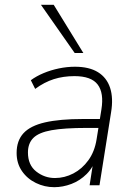

<svg xmlns="http://www.w3.org/2000/svg" viewBox="-20 -769 554 797"><path d="M205 8Q165 8 129 -9.5Q93 -27 71 -59Q49 -91 49 -134Q49 -185 77.5 -216Q106 -247 167 -261Q228 -275 324 -275H405L399 -238H340Q247 -238 194 -228.5Q141 -219 118.5 -196.5Q96 -174 96 -136Q96 -84 130.5 -57Q165 -30 208 -30Q248 -30 284.5 -49Q321 -68 347 -104Q373 -140 381 -191L401 -315Q412 -383 385.5 -418Q359 -453 289 -453Q243 -453 203.5 -440.5Q164 -428 126 -400L108 -436Q131 -453 161 -465.5Q191 -478 224.5 -485Q258 -492 291 -492Q350 -492 386.5 -469.5Q423 -447 437 -404.5Q451 -362 441 -302L393 0H352L370 -116H380Q367 -74 339.5 -46.5Q312 -19 276.5 -5.5Q241 8 205 8ZM290 -549 150 -749H203L326 -549Z"/></svg>

Font: Nunito Sans 12pt ExtraLight
Style: Italic
Weight: 200
Italic angle: -9°
Designer: Vernon Adams
Foundry: Vernon Adams
Version: Version 3.101;gftools[0.9.27]